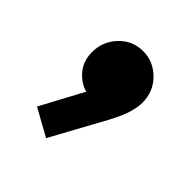

<svg xmlns="http://www.w3.org/2000/svg" viewBox="-105 -253 494 494"><g transform="rotate(45 141.5 -6.5)"><path d="M54 120 127 -16 172 -29Q165 -14 155 -4.5Q145 5 132 5Q103 5 79 -19Q55 -43 55 -79Q55 -118 81.5 -146Q108 -174 147 -174Q184 -174 211.5 -146.5Q239 -119 239 -79Q239 -63 233 -42Q227 -21 209 13L128 161Z"/></g></svg>

Font: Outfit-Bold
Style: Bold
Weight: 700
Designer: Rodrigo Fuenzalida
Foundry: fragTYPE
Version: Version 1.000